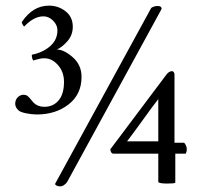

<svg xmlns="http://www.w3.org/2000/svg" viewBox="-20 -651 724 684"><path d="M592.8 -397.5Q596.7 -397.5 599.1 -393.8Q601.6 -390.1 601.6 -385.7V-142.6Q601.6 -142.6 635.7 -142.6Q642.6 -136.2 644.8 -125.2Q647 -114.3 641.6 -103.5H604.5V0Q601.6 2.9 575.2 2.9Q549.8 2.9 543.9 -2V-103.5H382.8Q374.5 -105 373 -119.1L573.2 -385.7Q582.5 -397.5 592.8 -397.5ZM543.9 -147.5Q543.9 -147.5 543.9 -297.9Q523.4 -272 488.8 -223.6Q454.1 -175.3 432.6 -147.5ZM154.3 -630.9Q188 -630.9 213.6 -610.8Q239.3 -590.8 239.3 -555.7Q239.3 -526.9 221.2 -505.4Q203.1 -483.9 182.6 -474.6Q207.5 -474.6 239 -447.3Q270.5 -419.9 270.5 -377Q270.5 -314.9 224.4 -279.1Q178.2 -243.2 111.3 -243.2Q93.8 -243.2 73.2 -247.3Q52.7 -251.5 45.9 -257.8Q34.2 -268.6 34.2 -281.2Q34.2 -295.4 43.2 -304.4Q52.2 -313.5 64.5 -313.5Q71.8 -313.5 77.4 -309.6Q83 -305.7 89.8 -296.9Q96.7 -288.1 99.6 -285.2Q114.3 -270.5 137.7 -270.5Q169.4 -270.5 188.7 -293.2Q208 -315.9 208 -359.4Q208 -394.5 186.8 -418.9Q165.5 -443.4 137.7 -443.4Q129.9 -443.4 121.6 -441.7Q113.3 -439.9 106.2 -437.7Q99.1 -435.5 98.6 -435.5Q95.7 -438.5 93.8 -447.3Q92.8 -454.1 93.8 -456.1Q132.8 -463.9 158.7 -486.6Q184.6 -509.3 184.6 -543Q184.6 -562 169.2 -577.4Q153.8 -592.8 134.8 -592.8Q128.9 -592.8 123 -591.8Q117.2 -590.8 112.1 -588.9Q106.9 -586.9 102.3 -584.7Q97.7 -582.5 93.3 -579.6Q88.9 -576.7 85.7 -574.2Q82.5 -571.8 78.9 -568.6Q75.2 -565.4 73.2 -563.5Q72.3 -562.5 69.3 -559.6L66.4 -556.6Q64 -557.6 61.8 -561.3Q59.6 -564.9 58.3 -568.4Q57.1 -571.8 57.6 -572.3Q96.7 -630.9 154.3 -630.9ZM555.7 -619.1 218.8 -2Q214.8 3.9 206.5 9.3Q198.2 14.6 187.5 12.2Q183.1 11.2 180.2 9.3Q177.2 7.8 176.8 5.9L176.3 3.9L518.1 -621.6Q518.6 -623 522.7 -625.2Q526.9 -627.4 533.4 -628.9Q540 -630.4 548.3 -628.9Q555.7 -627.4 555.7 -619.1Z"/></svg>

Font: Amiri
Style: Slanted
Weight: 400
Italic angle: 9°
Designer: Khaled Hosny
Version: Version 000.107